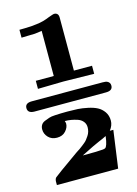

<svg xmlns="http://www.w3.org/2000/svg" viewBox="-140 -835 790 1105"><g transform="rotate(-15 255.5 -283.0)"><path d="M42 -308H463Q483 -308 491 -304Q508 -296 508 -277Q508 -247 468 -247H40Q2 -248 2 -278Q2 -308 42 -308ZM57 173Q58 158 65 151Q73 143 213 44Q219 40 225 36Q226 36 236 29Q246 22 251.5 17.5Q257 13 268 4.5Q279 -4 285.5 -12.5Q292 -21 299.5 -32Q307 -43 310.5 -55.5Q314 -68 314 -81Q314 -101 302 -115.5Q290 -130 270.5 -136.5Q251 -143 233 -146Q215 -149 196 -149Q200 -139 200 -133Q200 -110 181 -89Q162 -68 129 -68Q97 -68 77.5 -88.5Q58 -109 58 -136Q58 -151 65 -162.5Q72 -174 87 -180Q102 -186 115 -190.5Q128 -195 151 -196Q174 -197 185.5 -197.5Q197 -198 219 -198Q225 -198 228 -198Q261 -198 286.5 -196.5Q312 -195 345 -188Q378 -181 400 -169.5Q422 -158 437.5 -136Q453 -114 453 -83Q453 -55 432 -28H453L422 195H57ZM80 -677V-724Q85 -724 112 -724.5Q139 -725 150 -726Q161 -727 183 -729.5Q205 -732 223.5 -737Q242 -742 261 -750Q291 -761 295 -761Q322 -761 322 -732V-416H430V-368L247 -371L95 -368V-416H202V-685Q174 -680 155 -679Q136 -678 114.5 -678Q93 -678 80 -677ZM245 69Q341 69 365 66Q376 65 381 61.5Q386 58 391.5 42.5Q397 27 401 -5Q380 6 356 15.5Q332 25 245 69Z"/></g></svg>

Font: CMU Serif
Style: Bold
Weight: 700
Version: Version 0.7.0